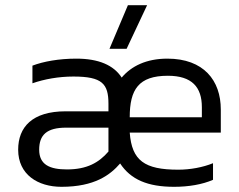

<svg xmlns="http://www.w3.org/2000/svg" viewBox="-20 -710 921 740"><path d="M402 -522H468L547 -690H473ZM443 -80C484 -18 549 10 651 10C707 10 760 1 801 -17V-81C762 -65 713 -56 667 -56C537 -56 488 -91 480 -199H831V-288C831 -400 765 -484 625 -484C544 -484 486 -455 449 -411C418 -459 360 -484 274 -484C207 -484 147 -473 105 -457V-389C151 -405 206 -415 263 -415C374 -415 398 -387 398 -310V-281H233C104 -281 50 -220 50 -133C50 -37 126 10 217 10C345 10 405 -36 443 -80ZM627 -418C720 -418 758 -374 758 -297V-258H480C480 -365 514 -418 627 -418ZM398 -218V-126C361 -83 315 -57 238 -57C172 -57 131 -75 131 -133C131 -190 160 -218 235 -218Z"/></svg>

Font: Kanit Light
Style: Regular
Weight: 300
Designer: Katatrad Team
Foundry: CadsonDemak
Version: Version 1.000;PS 001.000;hotconv 1.0.88;makeotf.lib2.5.64775